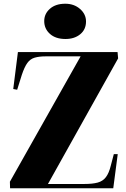

<svg xmlns="http://www.w3.org/2000/svg" viewBox="-20 -1009 676 1029"><path d="M613 -696 237 -23H432Q476 -23 503.5 -30.5Q531 -38 547.5 -59.5Q564 -81 574 -122L590 -183H611L587 0H34L33 -35L412 -707H226Q190 -707 166 -700Q142 -693 126.5 -671.5Q111 -650 97 -608L72 -528L51 -532L76 -730H610ZM217 -896Q217 -935 247.5 -962Q278 -989 330 -989Q377 -989 409 -961Q441 -933 441 -894Q441 -851 410 -825.5Q379 -800 331 -800Q278 -800 247.5 -827.5Q217 -855 217 -896Z"/></svg>

Font: Literata 72pt ExtraBold
Style: Italic
Weight: 800
Italic angle: -2°
Designer: Latin by Veronika Burian and Jose Scaglione. Greek by Irene Vlachou. Cyrillic by Vera Evstafieva
Foundry: TypeTogether
Version: Version 3.002